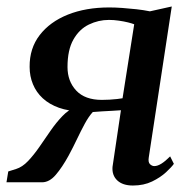

<svg xmlns="http://www.w3.org/2000/svg" viewBox="-34 -563 592 593"><path d="M491.5 -80 503 -57Q496 -47 478.8 -31Q461.5 -15 435.8 -2.5Q410 10 376.5 10Q345 10 328.2 -5.8Q311.5 -21.5 313.5 -47.5L339.5 -222.5Q329 -221.5 312.8 -220.8Q296.5 -220 280.2 -219Q264 -218 252.5 -217Q239.5 -202.5 227.8 -180.8Q216 -159 204 -133.8Q192 -108.5 178 -82.5Q158 -46 138.2 -23Q118.5 0 96 0H-14L-8.5 -33.5L15.5 -41Q35 -47 52.8 -65.8Q70.5 -84.5 87.8 -109.5Q105 -134.5 122.5 -159.8Q140 -185 158.8 -204.5Q177.5 -224 198 -231.5L217.5 -219Q178 -219.5 148 -230.2Q118 -241 98 -259.5Q78 -278 67.8 -302.8Q57.5 -327.5 57.5 -356.5Q57 -413.5 88.5 -454.5Q120 -495.5 175.5 -517.8Q231 -540 303.5 -540Q321.5 -540 343 -538.5Q364.5 -537 387 -534.5Q409.5 -532 429 -528L496.5 -543L425.5 -77Q423 -62 429.2 -56Q435.5 -50 442.5 -50Q452.5 -50 464.5 -57.5Q476.5 -65 491.5 -80ZM344.5 -259.5 380.5 -488Q374.5 -490.5 361.5 -493.8Q348.5 -497 333 -499.2Q317.5 -501.5 302.5 -501.5Q270 -501.5 240.5 -487.2Q211 -473 192.8 -441Q174.5 -409 174.5 -356Q174.5 -312 201.5 -283.2Q228.5 -254.5 280.5 -254.5Q292 -254.5 304.5 -255.2Q317 -256 328 -257.2Q339 -258.5 344.5 -259.5Z"/></svg>

Font: Merriweather 72pt Medium
Style: Italic
Weight: 500
Italic angle: -7.8°
Version: Version 2.101